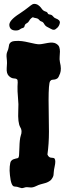

<svg xmlns="http://www.w3.org/2000/svg" viewBox="-20 -948 348 990"><path d="M224.6 -151.4Q231.4 -134.8 245.1 -134.8Q257.8 -134.8 261.7 -129.9Q268.6 -119.1 261.7 -88.9Q257.8 -71.3 257.3 -61.5Q256.8 -51.8 255.9 -44.9Q253.9 -33.2 242.2 -19.5Q229.5 -8.8 214.4 -4.4Q199.2 0 189.5 2.4Q179.7 4.9 168 10.7Q150.4 19.5 138.2 18.6Q126 17.6 119.6 17.1Q113.3 16.6 105 19.5Q96.7 22.5 91.8 22Q86.9 21.5 82 19.5Q67.4 13.7 54.7 13.7Q37.1 13.7 31.2 -44.9Q28.3 -68.4 30.3 -89.8Q32.2 -111.3 37.1 -117.7Q42 -124 48.8 -126.5Q55.7 -128.9 61.5 -130.4Q67.4 -131.8 72.3 -132.8Q78.1 -135.7 78.6 -153.8Q79.1 -171.9 80.1 -187.5Q81.1 -230.5 86.9 -248Q96.7 -274.4 84 -293Q71.3 -315.4 74.2 -377Q76.2 -414.1 73.2 -437.5Q69.3 -483.4 70.3 -502Q71.3 -515.6 71.3 -523.4Q71.3 -531.2 70.3 -535.2Q67.4 -543 52.7 -543.5Q38.1 -543.9 25.4 -556.6Q12.7 -569.3 14.6 -596.7Q17.6 -624 14.6 -646.5Q11.7 -668.9 17.6 -681.6Q23.4 -694.3 24.4 -703.1Q25.4 -711.9 27.3 -718.8Q33.2 -734.4 54.2 -736.3Q75.2 -738.3 93.3 -735.8Q111.3 -733.4 127 -729.5Q168 -719.7 180.7 -719.7Q190.4 -719.7 202.6 -722.2Q214.8 -724.6 226.6 -726.6Q253.9 -731.4 268.1 -723.6Q282.2 -715.8 285.6 -705.1Q289.1 -694.3 289.1 -682.1Q289.1 -669.9 287.6 -656.2Q286.1 -642.6 289.1 -627Q297.9 -591.8 290 -569.8Q282.2 -547.9 275.4 -543.5Q268.6 -539.1 262.2 -538.1Q255.9 -537.1 249.5 -536.6Q243.2 -536.1 238.3 -529.3Q230.5 -516.6 230.5 -431.6L232.4 -268.6Q232.4 -206.1 224.6 -151.4ZM28.3 -816.4Q24.4 -841.8 81.1 -877.9Q110.4 -897.5 126 -910.2Q141.6 -922.9 147.5 -925.8Q157.2 -930.7 171.9 -924.8Q185.5 -917 193.8 -904.8Q202.1 -892.6 211.9 -889.6Q221.7 -886.7 223.6 -883.8Q225.6 -880.9 227.1 -877.9Q228.5 -875 231.4 -874.5Q234.4 -874 237.3 -873Q247.1 -872.1 253.4 -863.8Q259.8 -855.5 266.6 -853.5Q291 -844.7 288.6 -830.1Q286.1 -815.4 275.9 -805.2Q265.6 -794.9 258.3 -794.4Q251 -793.9 243.2 -798.8Q235.4 -803.7 224.6 -808.6Q213.9 -813.5 208 -824.2Q202.1 -835 194.3 -836.9Q186.5 -838.9 181.6 -845.7Q176.8 -852.5 165.5 -854.5Q154.3 -856.4 151.4 -858.4Q148.4 -860.4 141.1 -854Q133.8 -847.7 129.9 -839.8Q126 -832 117.2 -827.6Q108.4 -823.2 106.9 -814.5Q105.5 -805.7 97.2 -803.7Q88.9 -801.8 81.5 -795.9Q74.2 -790 56.6 -791Q31.2 -793 28.3 -816.4Z"/></svg>

Font: Creepster
Style: Regular
Weight: 400
Designer: Font Diner, Inc
Foundry: Font Diner, Inc
Version: Version 1.002